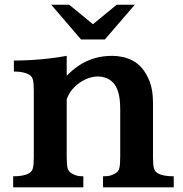

<svg xmlns="http://www.w3.org/2000/svg" viewBox="-20 -798 780 818"><path d="M198.2 -777.8H274.9L376 -694.8L477.1 -777.8H554.2L426.8 -629.9H325.2ZM264.2 -475.1Q287.1 -499 315.4 -518.3Q343.8 -537.6 379.2 -548.8Q414.6 -560.1 459 -560.1Q480 -560.1 502.7 -555.2Q525.4 -550.3 546.4 -539.1Q567.4 -527.8 584 -508.8Q604 -485.8 617.9 -450Q631.8 -414.1 631.8 -358.9V-130.9Q631.8 -97.2 635.5 -82.3Q639.2 -67.4 651.9 -60.1Q673.3 -46.9 720.2 -46.9V0H418.9V-46.9Q439 -46.9 450 -50Q460.9 -53.2 472.2 -60.1Q484.9 -67.4 488.5 -82.3Q492.2 -97.2 492.2 -130.9V-332Q492.2 -378.4 483.6 -405.8Q475.1 -433.1 460.9 -446.8Q445.8 -461.9 429.2 -467Q412.6 -472.2 397 -472.2Q371.6 -472.2 344.7 -460Q317.9 -447.8 296.1 -426Q274.4 -404.3 264.2 -375V-130.9Q264.2 -97.2 267.8 -82.3Q271.5 -67.4 284.2 -60.1Q295.4 -53.2 305.9 -50Q316.4 -46.9 335 -46.9V0H36.1V-46.9Q82.5 -46.9 104 -60.1Q116.7 -67.4 120.4 -82.3Q124 -97.2 124 -130.9V-409.2Q124 -442.9 120.4 -457.8Q116.7 -472.7 104 -480Q81.5 -493.2 39.1 -493.2V-540Q73.2 -540 112.3 -542.2Q151.4 -544.4 190.7 -549.1Q230 -553.7 264.2 -560.1Z"/></svg>

Font: BIZ UDPMincho
Style: Bold
Weight: 700
Designer: TypeBank Co., Ltd.
Foundry: Morisawa Inc.
Version: Version 1.06